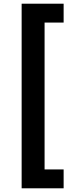

<svg xmlns="http://www.w3.org/2000/svg" viewBox="-20 -852 412 1038"><path d="M97 -832V166H324V64H221V-730H324V-832Z"/></svg>

Font: Noto Sans Gurmukhi SemiCondensed
Style: Bold
Weight: 700
Width: 4
Designer: Jelle Bosma - Monotype Design Team
Foundry: Monotype Imaging Inc.
Version: Version 2.004